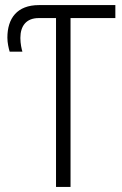

<svg xmlns="http://www.w3.org/2000/svg" viewBox="-20 -734 479 754"><path d="M200 0H257V-663H433V-714H133C47 -714 9 -662 9 -586C9 -566 14 -544 18 -531H68C65 -541 60 -562 60 -585C60 -632 83 -663 132 -663H200Z"/></svg>

Font: Noto Sans Display SemiCondensed Light
Style: Regular
Weight: 300
Width: 4
Designer: Monotype Design Team
Foundry: Monotype Imaging Inc.
Version: Version 1.900